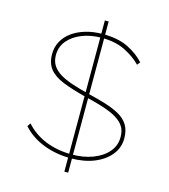

<svg xmlns="http://www.w3.org/2000/svg" viewBox="-126 -881 941 1071"><g transform="rotate(15 345.0 -345.5)"><path d="M361 10Q275 10 202 -18.5Q129 -47 81 -101L94 -120Q141 -67 209.5 -39.5Q278 -12 362 -12Q429 -12 483.5 -33Q538 -54 569 -91.5Q600 -129 599 -178Q599 -209 587 -231Q575 -253 552.5 -269.5Q530 -286 500 -298.5Q470 -311 433.5 -321.5Q397 -332 355 -342Q271 -363 216.5 -385Q162 -407 136 -440Q110 -473 110 -525Q110 -566 128.5 -599.5Q147 -633 180 -656.5Q213 -680 257.5 -693Q302 -706 355 -706Q444 -706 502.5 -677Q561 -648 597 -607L583 -590Q548 -627 491.5 -655.5Q435 -684 355 -684Q292 -684 241.5 -664Q191 -644 161.5 -608.5Q132 -573 132 -525Q132 -491 147.5 -466.5Q163 -442 192 -424Q221 -406 264.5 -391.5Q308 -377 364 -363Q419 -350 466 -335.5Q513 -321 548 -301.5Q583 -282 602 -251.5Q621 -221 621 -174Q621 -121 588 -79.5Q555 -38 496.5 -14Q438 10 361 10ZM346 91V-355L368 -351V91ZM368 -355 346 -359V-782H368Z"/></g></svg>

Font: Lexend Exa Thin
Style: Regular
Weight: 250
Designer: Bonnie Shaver-Troup, Thomas Jockin
Foundry: Lexend
Version: Version 1.007